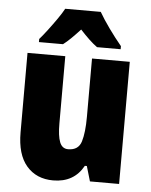

<svg xmlns="http://www.w3.org/2000/svg" viewBox="-54 -811 680 866"><g transform="rotate(5 285.5 -378.0)"><path d="M517 -553V0H385L365 -68H356Q313 10 219 10Q143 10 98.5 -41.5Q54 -93 54 -193V-553H225V-248Q225 -192 236 -164Q247 -136 274 -136Q321 -136 333.5 -177Q346 -218 346 -289V-553ZM367 -766Q386 -733 414 -694Q442 -655 471 -620V-606H364Q346 -619 327 -637Q308 -655 286 -679Q263 -654 244.5 -636Q226 -618 210 -606H101V-620Q116 -637 136.5 -664Q157 -691 176.5 -719Q196 -747 206 -766Z"/></g></svg>

Font: Noto Sans Gujarati Condensed Black
Style: Regular
Weight: 900
Width: 3
Designer: Jelle Bosma - Monotype Design Team, Universal Thirst
Foundry: Monotype Imaging Inc.
Version: Version 2.106; ttfautohint (v1.8.4.7-5d5b)